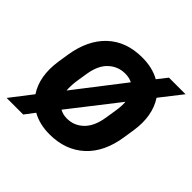

<svg xmlns="http://www.w3.org/2000/svg" viewBox="-149 -675 843 843"><g transform="rotate(45 272.5 -253.5)"><path d="M247 10Q185 10 139 -16L104 30H1L79 -71Q34 -139 49 -242L57 -294Q74 -401 136 -459Q198 -517 297 -517Q360 -517 406 -491L442 -537H545L466 -436Q511 -367 496 -266L488 -214Q472 -106 408.5 -48Q345 10 247 10ZM166 -237Q164 -221 163.5 -207Q163 -193 164 -179L338 -404Q329 -409 318 -411.5Q307 -414 293 -414Q250 -414 217.5 -384.5Q185 -355 175 -294ZM379 -271Q384 -301 382 -327L208 -104Q227 -93 252 -93Q296 -93 328 -123.5Q360 -154 370 -214Z"/></g></svg>

Font: Inria Sans
Style: Bold Italic
Weight: 700
Italic angle: -10°
Designer: Black Foundry Team
Foundry: Black Foundry
Version: Version 1.2; ttfautohint (v1.8.3)